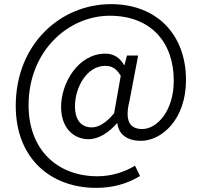

<svg xmlns="http://www.w3.org/2000/svg" viewBox="-20 -737 975 927"><path d="M444 170C522 170 591 152 656 113L632 63C582 93 520 114 450 114C259 114 118 -12 118 -229C118 -491 310 -661 510 -661C710 -661 819 -531 819 -348C819 -200 737 -114 667 -114C604 -114 582 -157 605 -249L647 -469H593L581 -423H579C558 -460 527 -478 489 -478C358 -478 275 -337 275 -221C275 -120 334 -65 408 -65C458 -65 507 -99 544 -141H547C553 -85 599 -57 660 -57C759 -57 878 -158 878 -351C878 -569 738 -717 516 -717C271 -717 56 -523 56 -226C56 30 227 170 444 170ZM423 -122C377 -122 342 -151 342 -225C342 -313 398 -419 488 -419C520 -419 541 -407 563 -371L531 -190C491 -142 455 -122 423 -122Z"/></svg>

Font: Noto Sans KR DemiLight
Style: Regular
Weight: 350
Designer: Ryoko NISHIZUKA 西塚涼子 (kana, bopomofo & ideographs); Paul D. Hunt (Latin, Greek & Cyrillic); Sandoll Communications 산돌커뮤니
Foundry: Adobe
Version: Version 2.004;hotconv 1.0.118;makeotfexe 2.5.65603